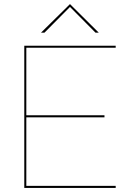

<svg xmlns="http://www.w3.org/2000/svg" viewBox="-20 -921 630 941"><path d="M99 -697H547V-687H109V-356H492V-346H109V-10H547V0H99ZM323 -901 464 -761H448L323 -887L198 -761H181Z"/></svg>

Font: HK Grotesk Thin
Style: Regular
Weight: 100
Designer: Alfredo Marco Pradil
Foundry: Hanken Design Co.
Version: Version 3.001